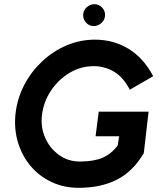

<svg xmlns="http://www.w3.org/2000/svg" viewBox="-20 -895 762 920"><path d="M358 5Q286 5 226.5 -23Q167 -51 125.5 -101Q84 -151 65 -216.5Q46 -282 55 -356Q64 -427 97 -489.5Q130 -552 182 -601Q234 -650 299 -677.5Q364 -705 435 -705Q524 -705 596 -661Q668 -617 714 -530L602 -465Q571 -525 526.5 -551.5Q482 -578 429 -578Q367 -578 313.5 -546Q260 -514 224.5 -461Q189 -408 181 -344Q174 -287 196 -236Q218 -185 262 -153Q306 -121 363 -121Q429 -121 471 -139Q513 -157 544 -198L551 -242H438L453 -360H692L669 -161Q616 -72 539 -33.5Q462 5 358 5ZM429 -770Q407 -770 391.5 -787.5Q376 -805 379 -829Q381 -848 397 -861.5Q413 -875 432 -875Q455 -875 470.5 -857.5Q486 -840 483 -817Q481 -798 465 -784Q449 -770 429 -770Z"/></svg>

Font: Kulim Park
Style: Bold Italic
Weight: 700
Italic angle: -8°
Designer: Noponies / Dale Sattler
Foundry: Noponies
Version: Version 1.000; ttfautohint (v1.8.3)